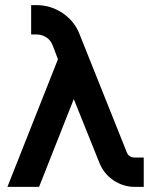

<svg xmlns="http://www.w3.org/2000/svg" viewBox="-20 -732 591 752"><path d="M102 -712V-597H123Q144 -597 161 -586Q178 -575 186 -555L207 -500L9 0H133L269 -344L369 -95Q386 -52 424 -26Q463 0 508 0H543V-115H508Q484 -115 476 -137L292 -597Q273 -648 225 -681Q178 -712 123 -712Z"/></svg>

Font: Unageo
Style: SemiBold
Weight: 600
Designer: Richard Sepsi
Foundry: Richard Sepsi
Version: Version 2.000